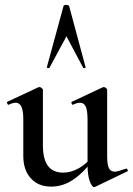

<svg xmlns="http://www.w3.org/2000/svg" viewBox="-20 -750 541 783"><path d="M189 11Q136 11 105.5 -23Q75 -57 75 -114V-263Q75 -298 67.5 -314.5Q60 -331 44 -331Q32 -331 16 -323Q12 -322 9.5 -328Q7 -334 10 -335L136 -394Q139 -395 141 -395Q145 -395 150 -391Q155 -387 155 -384V-157Q155 -101 175.5 -73.5Q196 -46 238 -46Q270 -46 302.5 -64.5Q335 -83 356 -113L362 -101Q324 -49 281 -19Q238 11 189 11ZM417 -384V-113Q417 -79 424 -64.5Q431 -50 448 -50Q456 -50 467 -53.5Q478 -57 493 -62Q497 -64 500 -58.5Q503 -53 499 -51L368 12Q366 13 364 13Q355 13 346 -11Q337 -35 337 -79V-263Q337 -298 330 -314.5Q323 -331 306 -331Q294 -331 278 -323Q274 -322 272 -328Q270 -334 273 -335L399 -394Q401 -395 403 -395Q408 -395 412.5 -391Q417 -387 417 -384ZM329 -476Q331 -474 326 -472.5Q321 -471 319 -474L251 -602L182 -474Q181 -471 175.5 -472.5Q170 -474 171 -476L239 -725Q240 -730 250 -730Q260 -730 262 -725Z"/></svg>

Font: Cormorant SemiBold
Style: Regular
Weight: 600
Designer: Christian Thalmann (Catharsis Fonts)
Foundry: Catharsis Fonts
Version: Version 4.000